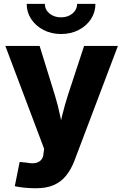

<svg xmlns="http://www.w3.org/2000/svg" viewBox="-20 -775 643 1001"><path d="M57.1 195.8 82.5 69.3 121.1 73.2Q147.5 78.6 166.3 74.5Q185.1 70.3 195.6 57.4Q206.1 44.4 207 23.4L210 0.5L7.8 -535.6H186.5L266.1 -278.8Q282.2 -226.1 293.2 -172.9Q304.2 -119.6 316.9 -61H277.8Q291 -119.6 304.2 -173.1Q317.4 -226.6 334 -278.8L418.5 -535.6H594.7L368.2 62.5Q351.1 107.4 325.2 139.9Q299.3 172.4 261 189.5Q222.7 206.5 167 206.5Q137.2 206.5 108.2 203.6Q79.1 200.7 57.1 195.8ZM298.3 -597.7Q247.6 -597.7 207 -618.7Q166.5 -639.6 142.8 -675.3Q119.1 -710.9 119.1 -754.9H213.9Q213.9 -724.6 238 -704.6Q262.2 -684.6 298.3 -684.6Q334 -684.6 357.9 -704.6Q381.8 -724.6 381.8 -754.9H477.5Q477.5 -710.9 454.1 -675.3Q430.7 -639.6 390.1 -618.7Q349.6 -597.7 298.3 -597.7Z"/></svg>

Font: Inter 20pt ExtraBold
Style: Regular
Weight: 800
Version: Version 4.001;git-66647c0bb